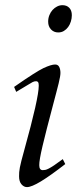

<svg xmlns="http://www.w3.org/2000/svg" viewBox="-20 -726 318 757"><path d="M169.9 -640.6Q169.9 -654.3 174.6 -666Q179.2 -677.7 187 -686.5Q194.8 -695.3 205.1 -700.4Q215.3 -705.6 226.1 -705.6Q243.2 -705.6 253.2 -695.1Q263.2 -684.6 263.2 -666Q263.2 -653.8 259.5 -641.6Q255.9 -629.4 248.8 -619.6Q241.7 -609.9 231.9 -604Q222.2 -598.1 209.5 -598.1Q192.4 -598.1 181.2 -609.9Q169.9 -621.6 169.9 -640.6ZM43.9 -363.8 35.6 -383.3Q79.6 -414.1 108.4 -432.4Q137.2 -450.7 151.4 -457.5Q182.1 -471.7 197.3 -471.7Q208.5 -471.7 213.4 -462.2Q218.3 -452.6 218.3 -438.5Q218.3 -432.1 216.6 -422.4Q214.8 -412.6 211.2 -397.2Q207.5 -381.8 201.7 -360.1Q195.8 -338.4 188 -308.1Q161.6 -209 147.9 -151.1Q134.3 -93.3 134.8 -74.7Q134.8 -55.2 148.4 -55.2Q153.8 -55.2 158.7 -56.2Q163.6 -57.1 171.9 -61.3Q180.2 -65.4 193.4 -74.2Q206.5 -83 227.5 -98.6L237.3 -79.1Q178.2 -33.2 141.1 -10.7Q104 11.7 86.4 11.7Q74.2 11.7 64.7 0.7Q55.2 -10.3 55.2 -30.8Q55.2 -39.6 55.7 -47.1Q56.2 -54.7 58.3 -65.7Q60.5 -76.7 64.5 -92.8Q68.4 -108.9 75.7 -134.3Q132.8 -339.4 132.8 -388.2Q132.8 -398.4 130.1 -402.1Q127.4 -405.8 122.6 -405.8Q115.2 -405.8 108.4 -402.3Q106.4 -401.4 90.6 -391.8Q74.7 -382.3 43.9 -363.8Z"/></svg>

Font: XB Kayhan
Style: Italic
Weight: 400
Italic angle: -12°
Designer: Behnam
Foundry: Irmug
Version: Version 7.300 2009